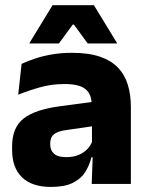

<svg xmlns="http://www.w3.org/2000/svg" viewBox="-20 -707 567 738"><path d="M332.5 0 337 -123 333.5 -130.5V-284L332.5 -304Q332.5 -345 308.5 -364.5Q284.5 -384 228 -384Q178.5 -384 134 -371.5Q89.5 -359 50 -343L63 -461.5Q86.5 -472.5 115.8 -482.2Q145 -492 180.5 -498Q216 -504 256.5 -504Q321 -504 364.5 -489Q408 -474 434 -446.5Q460 -419 471.5 -380.8Q483 -342.5 483 -296.5V0ZM176 11.5Q102.5 11.5 64.5 -25.5Q26.5 -62.5 26.5 -131V-144.5Q26.5 -217 71.2 -251.8Q116 -286.5 213.5 -299L345.5 -316.5L354.5 -224.5L237.5 -207.5Q202 -203 187.5 -191Q173 -179 173 -155.5V-152Q173 -129.5 187.5 -116.2Q202 -103 234 -103Q262 -103 282.2 -111.5Q302.5 -120 315.5 -133.8Q328.5 -147.5 335 -164.5L356.5 -102.5H331.5Q323.5 -70.5 306.8 -44.5Q290 -18.5 258.5 -3.5Q227 11.5 176 11.5ZM182 -687H341L429.5 -542V-540H317L264 -612.5H259.5L206.5 -540H93.5V-542Z"/></svg>

Font: Anek Odia
Style: Bold
Weight: 700
Designer: Yesha Goshar & Mahesh Sahu (Odia), Yesha Goshar (Latin)
Foundry: Ek Type
Version: Version 1.003